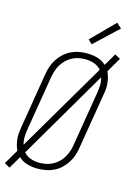

<svg xmlns="http://www.w3.org/2000/svg" viewBox="-147 -1042 803 1161"><g transform="rotate(15 254.5 -461.5)"><path d="M34 46 0 27 54 -65Q46 -81 41.5 -98.5Q37 -116 35 -134.5Q33 -153 35 -172Q37 -191 40 -210L97 -555Q101 -580 109 -604.5Q117 -629 131.5 -651.5Q146 -674 166.5 -692.5Q187 -711 210.5 -722.5Q234 -734 259.5 -738.5Q285 -743 310 -743Q310 -743 310 -743Q310 -743 310 -743Q344 -743 375.5 -734Q407 -725 429 -703L475 -781L509 -762L455 -670Q463 -654 467.5 -636.5Q472 -619 474 -600.5Q476 -582 474.5 -563Q473 -544 469 -525L412 -180Q408 -155 400 -130.5Q392 -106 377.5 -83.5Q363 -61 343 -42.5Q323 -24 299 -12.5Q275 -1 249.5 3.5Q224 8 200 8Q200 8 199.5 8Q199 8 199 8Q165 8 133.5 -1Q102 -10 80 -32ZM81 -110 408 -667Q391 -687 364.5 -696.5Q338 -706 309 -706Q289 -706 268 -702Q247 -698 227.5 -688Q208 -678 192 -662.5Q176 -647 164.5 -628.5Q153 -610 146.5 -590Q140 -570 136 -549L79 -204Q75 -180 74.5 -156Q74 -132 81 -110ZM200 -29Q220 -29 241 -33Q262 -37 281.5 -47Q301 -57 317.5 -72.5Q334 -88 345 -106.5Q356 -125 363 -145Q370 -165 373 -186L430 -531Q434 -555 434.5 -579Q435 -603 428 -625L102 -68Q118 -48 144.5 -38.5Q171 -29 200 -29ZM321 -803 296 -827 437 -969 468 -941Z"/></g></svg>

Font: Iosevka SS04 Extralight
Style: Italic
Weight: 200
Italic angle: -9°
Monospace: yes
Designer: Belleve Invis
Foundry: Belleve Invis
Version: Version 19.0.0; ttfautohint (v1.8.4)